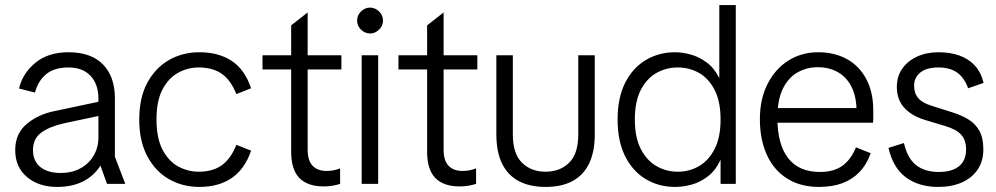

<svg xmlns="http://www.w3.org/2000/svg" viewBox="-20 -725 3928 757"><path d="M205 12Q133 12 86.5 -27Q40 -66 40 -133Q40 -198 85 -236Q130 -274 195 -287L412 -333V-277L233 -239Q175 -226 142.5 -202Q110 -178 110 -133Q110 -90 139 -66.5Q168 -43 220 -43Q263 -43 296.5 -61Q330 -79 349 -111Q368 -143 368 -184V-336Q368 -393 337 -426Q306 -459 250 -459Q194 -459 162 -432.5Q130 -406 118 -360L55 -376Q69 -436 119.5 -477.5Q170 -519 250 -519Q339 -519 386 -471Q433 -423 433 -337V-107L474 0H402L376 -72Q351 -32 308 -10Q265 12 205 12Z M766 12Q700 12 646.5 -18.5Q593 -49 561 -108.5Q529 -168 529 -254Q529 -340 561 -399Q593 -458 646.5 -488.5Q700 -519 766 -519Q842 -519 893.5 -485Q945 -451 970 -377L912 -354Q890 -409 854.5 -434Q819 -459 763 -459Q721 -459 683 -438.5Q645 -418 621 -373Q597 -328 597 -254Q597 -180 621 -134.5Q645 -89 683 -68.5Q721 -48 763 -48Q819 -48 854.5 -73.5Q890 -99 912 -154L970 -131Q945 -58 893.5 -23Q842 12 766 12Z M1256 10Q1193 10 1160.5 -23Q1128 -56 1128 -127V-625L1193 -676V-135Q1193 -92 1212.5 -71.5Q1232 -51 1268 -51Q1279 -51 1292 -53Q1305 -55 1321 -61V0Q1305 5 1289.5 7.5Q1274 10 1256 10ZM1015 -451V-507H1326V-451Z M1406 0V-507H1471V0ZM1439 -593Q1419 -593 1403.5 -608Q1388 -623 1388 -644Q1388 -665 1403.5 -680Q1419 -695 1439 -695Q1459 -695 1474.5 -680Q1490 -665 1490 -644Q1490 -623 1474.5 -608Q1459 -593 1439 -593Z M1792 10Q1729 10 1696.5 -23Q1664 -56 1664 -127V-625L1729 -676V-135Q1729 -92 1748.5 -71.5Q1768 -51 1804 -51Q1815 -51 1828 -53Q1841 -55 1857 -61V0Q1841 5 1825.5 7.5Q1810 10 1792 10ZM1551 -451V-507H1862V-451Z M2131 12Q2069 12 2025.5 -11Q1982 -34 1959.5 -80Q1937 -126 1937 -195V-507H2002V-195Q2002 -119 2038 -83.5Q2074 -48 2131 -48Q2188 -48 2224 -83.5Q2260 -119 2260 -195V-507H2325V-195Q2325 -126 2302.5 -80Q2280 -34 2237 -11Q2194 12 2131 12Z M2641 12Q2578 12 2526.5 -18.5Q2475 -49 2445 -108.5Q2415 -168 2415 -254Q2415 -340 2445 -399Q2475 -458 2526.5 -488.5Q2578 -519 2641 -519Q2671 -519 2703.5 -510Q2736 -501 2766 -479Q2796 -457 2816 -417V-705H2881V0H2821V-95Q2802 -54 2772 -30.5Q2742 -7 2708 2.5Q2674 12 2641 12ZM2652 -48Q2698 -48 2736 -70Q2774 -92 2797.5 -137.5Q2821 -183 2821 -254Q2821 -325 2797.5 -370.5Q2774 -416 2736 -437.5Q2698 -459 2652 -459Q2607 -459 2568.5 -437.5Q2530 -416 2506.5 -370.5Q2483 -325 2483 -254Q2483 -183 2506.5 -137.5Q2530 -92 2568.5 -70Q2607 -48 2652 -48Z M3209 12Q3136 12 3083.5 -21Q3031 -54 3003.5 -114.5Q2976 -175 2976 -255Q2976 -334 3006 -393.5Q3036 -453 3088 -486Q3140 -519 3206 -519Q3271 -519 3320 -491.5Q3369 -464 3396 -412.5Q3423 -361 3423 -290Q3423 -275 3423 -262Q3423 -249 3422 -241H3019V-299H3385L3357 -281Q3358 -338 3339.5 -378Q3321 -418 3286 -439Q3251 -460 3204 -460Q3161 -460 3124.5 -439.5Q3088 -419 3066.5 -375Q3045 -331 3045 -260Q3045 -157 3087 -102Q3129 -47 3213 -47Q3266 -47 3300 -70.5Q3334 -94 3355 -144L3413 -121Q3397 -76 3368.5 -46.5Q3340 -17 3300.5 -2.5Q3261 12 3209 12Z M3679 12Q3603 12 3552 -25.5Q3501 -63 3483 -142L3544 -161Q3558 -100 3592.5 -73.5Q3627 -47 3681 -47Q3733 -47 3761 -69.5Q3789 -92 3789 -136Q3789 -172 3770 -193.5Q3751 -215 3707 -228L3624 -253Q3573 -269 3544.5 -301Q3516 -333 3516 -382Q3516 -424 3537.5 -454.5Q3559 -485 3596 -502Q3633 -519 3680 -519Q3727 -519 3763 -506Q3799 -493 3823.5 -466.5Q3848 -440 3858 -398L3797 -377Q3782 -419 3753.5 -439Q3725 -459 3680 -459Q3633 -459 3608.5 -439Q3584 -419 3584 -387Q3584 -357 3600.5 -338Q3617 -319 3653 -308L3735 -282Q3770 -271 3797.5 -254.5Q3825 -238 3841 -210Q3857 -182 3857 -136Q3857 -90 3835 -57Q3813 -24 3773 -6Q3733 12 3679 12Z"/></svg>

Font: TikTok Sans Light
Style: Regular
Weight: 300
Version: Version 4.000